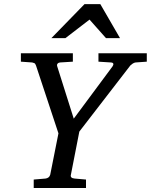

<svg xmlns="http://www.w3.org/2000/svg" viewBox="-20 -936 751 956"><path d="M654.8 -625Q647.5 -624 640.1 -618.9Q632.8 -613.8 628.9 -609.9L375 -280.8L333 -65.9Q330.6 -58.6 335 -53.2Q339.4 -47.9 352.1 -46.9L408.2 -42V0H147.9V-42L206.1 -46.9Q214.8 -47.9 221.2 -52.5Q227.5 -57.1 230 -65.9L271 -272L159.2 -609.9Q155.8 -619.6 150.6 -621.8Q145.5 -624 140.1 -625L84 -628.9V-670.9H342.8V-628.9L278.8 -625Q270.5 -624 266.4 -618.7Q262.2 -613.3 265.1 -605L347.2 -345.2L540 -605Q542 -608.4 543.5 -611.8Q544.9 -615.2 544.4 -617.9Q543.9 -620.6 541.3 -622.6Q538.6 -624.5 532.2 -625L470.2 -628.9V-670.9H710.9V-628.9ZM507.8 -746.1 425.8 -838.4 305.7 -746.1H235.8L400.9 -915.5H479.5L577.6 -746.1Z"/></svg>

Font: Charis SIL Viet
Style: Italic
Weight: 400
Italic angle: -11°
Foundry: SIL International
Version: Version 5.000